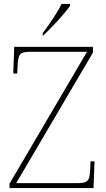

<svg xmlns="http://www.w3.org/2000/svg" viewBox="-20 -951 538 971"><path d="M28 0V-22L420 -689H130Q91 -689 81 -675Q71 -661 69 -620L67 -579H47L52 -714H450V-685L62 -25H375Q401 -25 413.5 -31Q426 -37 430.5 -51.5Q435 -66 436 -93L438 -135H458L453 0ZM196 -784Q211 -803 229 -829Q247 -855 264 -882Q281 -909 291 -931H334V-921Q325 -908 308.5 -888Q292 -868 272 -846Q252 -824 232.5 -804.5Q213 -785 198 -771H196Z"/></svg>

Font: Noto Serif Armenian Thin
Style: Regular
Weight: 250
Version: Version 2.007